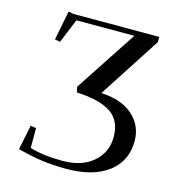

<svg xmlns="http://www.w3.org/2000/svg" viewBox="-107 -799 832 902"><g transform="rotate(15 309.0 -348.5)"><path d="M58.1 -22 83 -143.1 109.9 -138.2V-42Q173.8 -22 270 -22Q362.8 -22 418 -69.8Q473.1 -117.7 473.1 -191.9Q473.1 -272 418.7 -308.3Q364.3 -344.7 252 -350.1L246.1 -376L443.8 -676.8H162.1L113.8 -559.1L87.9 -564L116.2 -707L141.1 -702.1H558.1V-676.8L363.8 -377Q463.9 -372.1 518.6 -322.8Q573.2 -273.4 573.2 -199.2Q573.2 -102.1 499.8 -46.1Q426.3 9.8 295.9 9.8Q229 9.8 176.8 2.2Q124.5 -5.4 58.1 -22Z"/></g></svg>

Font: Dehuti
Style: Bold
Weight: 700
Version: Version 1.2